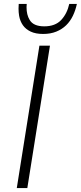

<svg xmlns="http://www.w3.org/2000/svg" viewBox="-20 -964 414 984"><path d="M66 0 182 -730H236L120 0ZM201 -790Q163 -790 137.5 -802Q112 -814 97.5 -834.5Q83 -855 78 -883Q75 -901 75 -920Q75 -932 76 -944H117Q116 -935 116 -927Q116 -888 132 -862Q151 -829 207 -829Q263 -829 293.5 -861.5Q324 -894 335 -944H374Q367 -911 353.5 -883Q340 -855 319 -834.5Q298 -814 268.5 -802Q239 -790 201 -790Z"/></svg>

Font: Sora ExtraLight
Style: Italic
Weight: 200
Designer: Jonathan Barnbrook, Juli√°n Moncada
Version: Version 1.000